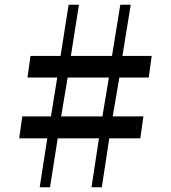

<svg xmlns="http://www.w3.org/2000/svg" viewBox="-20 -790 722 810"><path d="M179.5 -206.5H61L74 -299H195L221.5 -463H96L108.5 -554H235.5L269.5 -770H313L279 -554H452.5L487.5 -770H531.5L496.5 -554H620L607.5 -463H483.5L455.5 -299H585L572 -206.5H441L409.5 0H366L397.5 -206.5H223.5L191 0H147.5ZM412 -299 439.5 -463H265.5L238 -299Z"/></svg>

Font: Merriweather 96pt
Style: Bold
Weight: 700
Version: Version 2.100